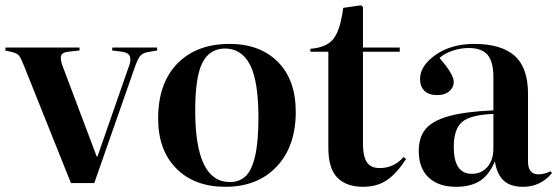

<svg xmlns="http://www.w3.org/2000/svg" viewBox="-23 -697 2122 731"><path d="M247.1 0 69.8 -442.9Q56.2 -477.1 49.1 -485.6Q42 -494.1 22 -499L-2.9 -504.9L-2 -516.1H279.8V-504.9L235.8 -500Q214.8 -497.6 210 -486.1Q205.1 -474.6 214.8 -446.8L345.2 -101.1H348.1L466.8 -441.9Q477.1 -466.8 471.7 -481.7Q466.3 -496.6 441.9 -500L403.8 -504.9L404.8 -516.1H575.2V-504.9L542 -499Q522 -496.1 512.2 -485.6Q502.4 -475.1 491.2 -443.8L335.9 0Z M835 14.2Q717.8 14.2 648.4 -55.4Q579.1 -125 579.1 -246.1Q579.1 -379.9 652.1 -454.8Q725.1 -529.8 851.1 -529.8Q966.8 -529.8 1034.9 -461.4Q1103 -393.1 1103 -271Q1103 -139.6 1030.3 -62.7Q957.5 14.2 835 14.2ZM852.1 -3.9Q889.2 -3.9 912.6 -26.6Q936 -49.3 948.5 -103.8Q960.9 -158.2 960.9 -248Q960.9 -389.2 928.7 -450.7Q896.5 -512.2 834 -512.2Q775.4 -512.2 747.8 -458.5Q720.2 -404.8 720.2 -275.9Q720.2 -3.9 852.1 -3.9Z M1359.9 14.2Q1295.4 14.2 1261.2 -20.8Q1227.1 -55.7 1227.1 -134.8V-500H1158.7V-511.2Q1221.2 -516.1 1247.1 -549.8Q1272.9 -583.5 1283.7 -667L1351.1 -676.8L1358.9 -670.9V-516.1H1499V-500H1358.9V-149.9Q1358.9 -102.5 1373.5 -79.8Q1388.2 -57.1 1422.9 -57.1Q1476.1 -57.1 1513.7 -99.1L1522.9 -91.8Q1489.3 -38.6 1451.4 -12.2Q1413.6 14.2 1359.9 14.2Z M1713.4 14.2Q1646 14.2 1608.6 -21.5Q1571.3 -57.1 1571.3 -122.1Q1571.3 -174.8 1597.9 -206.3Q1624.5 -237.8 1686.3 -254.9Q1748 -272 1855.5 -276.9V-402.8Q1855.5 -462.4 1833.3 -488.3Q1811 -514.2 1761.2 -514.2Q1730.5 -514.2 1698.7 -503.4Q1667 -492.7 1650.4 -476.1Q1704.6 -414.6 1704.6 -384.8Q1704.6 -364.3 1687.5 -349.6Q1670.4 -335 1641.6 -335Q1609.4 -335 1592.8 -351.3Q1576.2 -367.7 1576.2 -396Q1576.2 -446.8 1635.7 -488.3Q1695.3 -529.8 1782.2 -529.8Q1884.8 -529.8 1936 -484.9Q1987.3 -439.9 1987.3 -339.8V-82Q1987.3 -33.2 2027.3 -33.2Q2048.8 -33.2 2073.2 -44.9L2078.6 -38.1Q2035.2 14.2 1968.3 14.2Q1919.4 14.2 1893.8 -10.3Q1868.2 -34.7 1861.3 -83Q1839.4 -30.8 1804.2 -8.3Q1769 14.2 1713.4 14.2ZM1773.4 -35.2Q1810.5 -35.2 1833 -61.8Q1855.5 -88.4 1855.5 -131.8V-263.2Q1770.5 -260.3 1737.5 -233.6Q1704.6 -207 1704.6 -137.2Q1704.6 -35.2 1773.4 -35.2Z"/></svg>

Font: Display Semibold
Style: Regular
Weight: 600
Designer: Latin by Veronika Burian and Jose Scaglione. Greek by Irene Vlachou. Cyrillic by Vera Evstafieva.
Foundry: TypeTogether
Version: Version 3.002